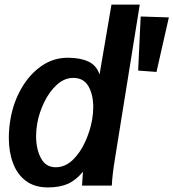

<svg xmlns="http://www.w3.org/2000/svg" viewBox="-20 -810 757 838"><path d="M18.5 -208.5Q18.5 -249.5 26 -291.5Q38.5 -363.5 73.5 -424.5Q108.5 -485.5 160.8 -521.8Q213 -558 275.5 -558Q330 -558 365.5 -541.5Q401 -525 414.5 -485L466.5 -790H590L482.5 -122Q470 -46.5 468 0H338L342 -60.5Q311 -23 275.8 -7.5Q240.5 8 188.5 8Q131 8 93 -20.5Q55 -49 36.8 -98Q18.5 -147 18.5 -208.5ZM382 -286.5Q387 -316.5 387 -341.5Q387 -397 366 -433.5Q345 -470 300 -470Q260.5 -470 227.5 -439.5Q194.5 -409 172.5 -363Q150.5 -317 142.5 -271.5Q137.5 -241.5 137.5 -216.5Q137.5 -159 158.8 -119.5Q180 -80 223 -80Q264.5 -80 297.8 -112.2Q331 -144.5 352.2 -192Q373.5 -239.5 382 -286.5ZM583 -502 594 -738 717 -734 663 -496Z"/></svg>

Font: JuliaMono BoldItalic
Style: Regular
Weight: 700
Italic angle: -9°
Monospace: yes
Designer: cormullion
Foundry: corm
Version: Version 0.049; ttfautohint (v1.8.4)